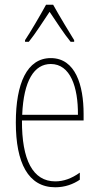

<svg xmlns="http://www.w3.org/2000/svg" viewBox="-20 -783 420 813"><path d="M205 -763H175C151 -719 107 -644 86 -613V-606H102C129 -639 165 -696 190 -733C217 -693 251 -640 279 -606H294V-613C282 -632 231 -716 205 -763ZM195 -537C94 -537 47 -429 47 -264C47 -94 99 10 214 10C255 10 290 -3 318 -22V-52C283 -27 249 -15 214 -15C119 -15 72 -106 73 -273H334V-301C334 -421 300 -537 195 -537ZM195 -512C278 -512 311 -414 310 -297H74C80 -442 125 -512 195 -512Z"/></svg>

Font: Noto Sans Tamil ExtraCondensed Thin
Style: Regular
Weight: 100
Width: 2
Designer: Jelle Bosma - Monotype Design Team
Foundry: Monotype Imaging Inc.
Version: Version 2.004